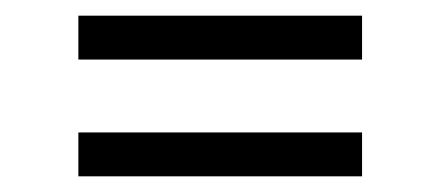

<svg xmlns="http://www.w3.org/2000/svg" viewBox="-20 -353 562 245"><path d="M442 -277V-333H80V-277ZM442 -128V-184H80V-128Z"/></svg>

Font: Cambay Devanagari
Style: Italic
Weight: 400
Italic angle: -11°
Designer: Pooja Saxena
Foundry: Pooja Saxena
Version: Version 1.018;PS 001.018;hotconv 1.0.70;makeotf.lib2.5.58329